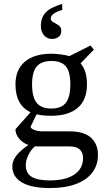

<svg xmlns="http://www.w3.org/2000/svg" viewBox="-20 -746 540 982"><path d="M424.8 -314Q424.8 -234.9 377.4 -194.3Q330.1 -153.8 241.2 -153.8Q201.2 -153.8 167 -161.1L136.2 -97.2Q137.7 -88.9 155.3 -81.5Q172.9 -74.2 199.2 -74.2H335Q409.2 -74.2 445.1 -42Q481 -9.8 481 46.9Q481 98.1 452.4 136.2Q423.8 174.3 368.7 195.1Q313.5 215.8 234.9 215.8Q141.1 215.8 92 187Q43 158.2 43 105Q43 79.1 60.5 54Q78.1 28.8 125 -4.9Q97.2 -14.2 78.1 -36.6Q59.1 -59.1 59.1 -85L136.2 -171.9Q59.1 -208 59.1 -314Q59.1 -389.2 106.7 -430.2Q154.3 -471.2 245.1 -471.2Q263.2 -471.2 291.5 -467.5Q319.8 -463.9 335 -459L442.9 -513.2L460 -492.2L392.1 -421.9Q424.8 -385.3 424.8 -314ZM404.8 62Q404.8 34.2 387.7 18.6Q370.6 2.9 335.9 2.9H158.2Q137.7 20.5 124.8 47.6Q111.8 74.7 111.8 98.1Q111.8 140.1 142.1 158.4Q172.4 176.8 234.9 176.8Q316.4 176.8 360.6 146.5Q404.8 116.2 404.8 62ZM242.2 -190.9Q295.4 -190.9 317.6 -221.4Q339.8 -252 339.8 -314Q339.8 -378.9 316.9 -406.5Q293.9 -434.1 243.2 -434.1Q191.9 -434.1 168 -406.2Q144 -378.4 144 -314Q144 -249.5 167.5 -220.2Q190.9 -190.9 242.2 -190.9ZM189 -612.8Q189 -655.8 213.4 -681.9Q237.8 -708 298.3 -726.1V-695.3Q239.7 -677.7 239.7 -651.9Q239.7 -640.6 248 -635.3Q256.3 -629.9 266.6 -624.8Q276.9 -619.6 285.2 -611.6Q293.5 -603.5 293.5 -586.9Q293.5 -568.4 280 -557.6Q266.6 -546.9 245.6 -546.9Q220.7 -546.9 204.8 -565.7Q189 -584.5 189 -612.8Z"/></svg>

Font: Times New Roman
Style: Regular
Weight: 400
Designer: Steve Matteson
Foundry: Ascender Corporation
Version: Version 2.00.3